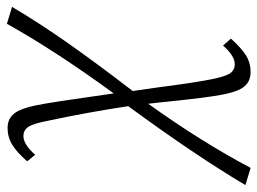

<svg xmlns="http://www.w3.org/2000/svg" viewBox="-166 -343 747 557"><g transform="rotate(90 207.5 -64.5)"><path d="M378 207 397 230Q371 260 349 273.5Q327 287 300 287Q271 287 255.5 264Q240 241 230 180Q228 167 222 131Q202 -6 200 -21Q76 149 -2 289L-51 274Q-5 196 54 112Q113 28 193 -76L182 -153Q171 -240 160 -299Q152 -342 142.5 -357Q133 -372 115 -372Q91 -372 61 -338L41 -361Q68 -391 89.5 -404.5Q111 -418 138 -418Q168 -418 183.5 -395Q199 -372 208 -310Q213 -278 218.5 -227Q224 -176 226 -156L230 -121Q341 -276 416 -418L466 -403Q380 -258 237 -63Q255 56 279 168Q287 211 296.5 226Q306 241 324 241Q348 241 378 207Z"/></g></svg>

Font: Ysabeau Semilight
Style: Italic
Weight: 300
Italic angle: -12°
Designer: Christian Thalmann (Catharsis Fonts)
Version: Version 0.003